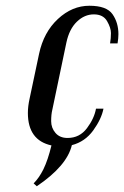

<svg xmlns="http://www.w3.org/2000/svg" viewBox="-20 -500 432 668"><path d="M77 -107Q77 -130 83 -157L116 -313Q132 -388 181.5 -434Q231 -480 291 -480Q351 -480 371.5 -450.5Q392 -421 392 -381Q392 -367 389 -349H363Q366 -367 366 -385Q366 -403 352.5 -426.5Q339 -450 306.5 -450Q274 -450 247.5 -424.5Q221 -399 211 -352L162 -118Q158 -102 158 -78.5Q158 -55 173 -37.5Q188 -20 215 -20Q257 -20 282.5 -54Q308 -88 314 -122H340Q333 -86 304.5 -46.5Q276 -7 230 5Q213 77 108 148L97 138Q116 119 131 89Q147 56 159 6Q77 -12 77 -107Z"/></svg>

Font: Trochut
Style: Italic
Weight: 400
Italic angle: -12°
Designer: Andreu Balius
Foundry: Andreu Balius
Version: Version 1.001